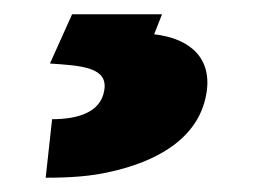

<svg xmlns="http://www.w3.org/2000/svg" viewBox="-20 -23 386 269"><path d="M126 104C121 134 90 144 53 144L44 226C78 226 107 224 133 218C198 204 258 172 269 109C278 59 247 31 196 25L207 -3H81L50 66C94 69 132 71 126 104Z"/></svg>

Font: Asimov
Style: XWidIt
Weight: 500
Designer: Google
Version: Version 2.000980; 2014